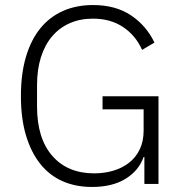

<svg xmlns="http://www.w3.org/2000/svg" viewBox="-20 -730 724 762"><path d="M553 -107H550Q531 -53 478.5 -20.5Q426 12 345 12Q280 12 228 -11Q176 -34 139.5 -80Q103 -126 83 -193Q63 -260 63 -349Q63 -437 83 -504.5Q103 -572 140 -617.5Q177 -663 230 -686.5Q283 -710 349 -710Q439 -710 500 -669Q561 -628 593 -561L544 -532Q518 -590 468 -623Q418 -656 349 -656Q298 -656 257 -638Q216 -620 187 -586Q158 -552 142.5 -503Q127 -454 127 -392V-307Q127 -181 187.5 -111.5Q248 -42 354 -42Q394 -42 429.5 -52.5Q465 -63 492 -84Q519 -105 534.5 -137Q550 -169 550 -212V-296H387V-348H609V0H553Z"/></svg>

Font: IBM Plex Sans Thai Looped Light
Style: Regular
Weight: 300
Designer: Mike Abbink, Paul van der Laan, Pieter van Rosmalen, Ben Mitchell, Mark Frömberg
Foundry: Bold Monday
Version: Version 1.1